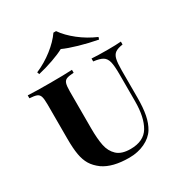

<svg xmlns="http://www.w3.org/2000/svg" viewBox="-200 -990 1065 1139"><g transform="rotate(-30 333.0 -420.0)"><path d="M654 -588Q619 -583 602 -571Q585 -559 579 -533Q573 -507 573 -456V-271Q573 -202 563.5 -153.5Q554 -105 532 -69Q508 -31 460.5 -8.5Q413 14 353 14Q240 14 177 -30Q142 -56 124 -86Q106 -116 98.5 -158.5Q91 -201 91 -268V-502Q91 -540 85.5 -557Q80 -574 64.5 -580Q49 -586 16 -588V-608Q66 -605 168 -605Q265 -605 319 -608V-588Q285 -586 270 -580Q255 -574 249.5 -557Q244 -540 244 -502V-251Q244 -179 253.5 -132Q263 -85 294 -56Q325 -27 386 -27Q477 -27 513.5 -88.5Q550 -150 550 -260V-444Q550 -502 543 -530Q536 -558 516 -570.5Q496 -583 453 -588V-608Q492 -605 561 -605Q621 -605 654 -608ZM553 -698 548 -683Q484 -695 422 -713Q360 -731 323 -748Q292 -731 241 -713Q190 -695 138 -683L133 -698Q196 -725 249.5 -767Q303 -809 334 -854H352Q383 -809 436.5 -767Q490 -725 553 -698Z"/></g></svg>

Font: Playfair Display SC
Style: Bold
Weight: 700
Designer: Claus Eggers Sørensen
Foundry: Claus Eggers Sørensen
Version: Version 1.200; ttfautohint (v1.6)